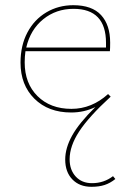

<svg xmlns="http://www.w3.org/2000/svg" viewBox="-20 -430 499 739"><path d="M424 259Q404 275 382.5 282Q361 289 332 289Q286 289 258.5 260.5Q231 232 231 184Q231 140 257.5 92Q284 44 347 -18Q304 3 254 3Q166 3 112.5 -50Q59 -103 59 -189Q59 -255 85.5 -305Q112 -355 158.5 -382.5Q205 -410 262 -410Q334 -410 369 -372Q404 -334 404 -266Q404 -243 403 -233H78Q75 -212 75 -190Q75 -109 124.5 -60Q174 -11 255 -11Q333 -11 396 -68L406 -58Q322 19 285 75.5Q248 132 248 183Q248 224 271.5 249.5Q295 275 334 275Q380 275 415 248ZM81 -247H388V-265Q388 -396 263 -396Q196 -396 146.5 -356Q97 -316 81 -247Z"/></svg>

Font: Ysabeau Infant Thin
Style: Regular
Weight: 200
Designer: Christian Thalmann (Catharsis Fonts)
Version: Version 0.003